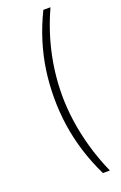

<svg xmlns="http://www.w3.org/2000/svg" viewBox="-170 -759 624 988"><g transform="rotate(-20 142.0 -265.0)"><path d="M211 182Q175 108 152 34Q129 -40 118 -114.5Q107 -189 107 -266Q107 -342 117.5 -416Q128 -490 151 -564Q174 -638 210 -712H249Q212 -630 190.5 -553.5Q169 -477 159.5 -405.5Q150 -334 150 -266Q150 -198 160 -126Q170 -54 191.5 23Q213 100 249 182Z"/></g></svg>

Font: Muli ExtraLight
Style: Regular
Weight: 250
Designer: Vernon Adams
Foundry: Vernon Adams
Version: Version 2.100; ttfautohint (v1.8.1.43-b0c9)